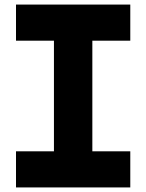

<svg xmlns="http://www.w3.org/2000/svg" viewBox="-20 -820 640 840"><path d="M50 0V-158H216V-642H50V-800H550V-642H384V-158H550V0Z"/></svg>

Font: Martian Mono Condensed
Style: Bold
Weight: 700
Width: 3
Designer: Roman Shamin
Foundry: Evil Martians
Version: Version 1.000